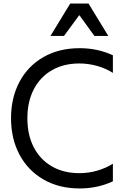

<svg xmlns="http://www.w3.org/2000/svg" viewBox="-20 -1048 711 1080"><path d="M42 -383Q42 -498 89.5 -587.5Q137 -677 224.5 -727Q312 -777 428 -777Q529 -777 615 -737V-638Q574 -664 525 -677.5Q476 -691 426 -691Q338 -691 272 -653Q206 -615 170 -545.5Q134 -476 134 -383Q134 -289 170 -219.5Q206 -150 272 -112Q338 -74 426 -74Q478 -74 526.5 -88Q575 -102 615 -127V-28Q529 12 428 12Q312 12 224.5 -38.5Q137 -89 89.5 -178.5Q42 -268 42 -383ZM589 -846H511L426 -963L340 -846H264L375 -1028H478Z"/></svg>

Font: Application
Style: Regular
Weight: 400
Designer: Wei Huang
Foundry: Wei Huang
Version: Version 0.012